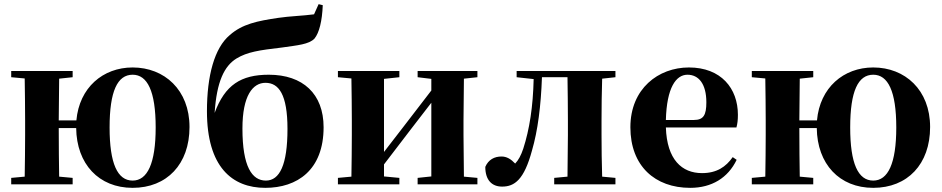

<svg xmlns="http://www.w3.org/2000/svg" viewBox="-20 -888 4536 925"><path d="M619 -18C546 -18 508 -100 508 -274C508 -449 546 -528 619 -528C690 -528 730 -449 730 -274C730 -100 690 -18 619 -18ZM619 17C784 17 893 -97 893 -276C893 -455 772 -563 619 -563C476 -563 362 -466 348 -308H263L265 -509L330 -516V-546H34V-516L99 -510C100 -451 101 -364 101 -308V-238C101 -182 100 -95 99 -37L34 -31V0H330V-31L265 -37C264 -95 263 -186 263 -271H347C349 -98 456 17 619 17Z M1261 -18C1194 -18 1148 -85 1148 -269C1148 -428 1198 -489 1259 -489C1323 -489 1365 -433 1365 -267C1365 -93 1327 -18 1261 -18ZM1258 17C1411 17 1539 -68 1539 -275C1539 -436 1439 -528 1275 -528C1141 -528 1064 -479 1014 -344C1024 -496 1061 -570 1119 -606C1172 -638 1228 -646 1338 -659C1414 -670 1468 -674 1495 -702C1518 -730 1532 -787 1535 -863L1515 -868L1493 -819C1442 -812 1374 -810 1321 -802C1219 -787 1147 -772 1087 -719C1013 -657 977 -523 977 -352C977 -84 1098 17 1258 17Z M1992 -516 2058 -508V-452L1925 -279L1830 -156V-508L1904 -516V-546H1608V-516L1673 -510C1674 -451 1675 -364 1675 -308V-238C1675 -182 1674 -95 1673 -37L1608 -31V0H1904V-31L1830 -38V-96L1957 -262L2058 -393V-38L1992 -31V0H2280V-31L2215 -37L2213 -238V-308L2215 -509L2280 -516V-546H1992Z M2713 0H2945V-31L2881 -37C2879 -95 2878 -182 2878 -238V-308C2878 -364 2879 -451 2881 -509L2945 -516V-546H2469V-516L2551 -507C2548 -374 2531 -265 2501 -172C2490 -139 2478 -117 2462 -100C2441 -122 2421 -134 2396 -134C2362 -134 2333 -119 2318 -84C2318 -20 2350 11 2399 11C2459 11 2505 -22 2543 -163C2571 -259 2586 -377 2591 -516H2714C2715 -458 2716 -367 2716 -308V-238L2714 -37L2650 -31V0Z M3305 17C3409 17 3487 -31 3529 -118L3510 -131C3477 -84 3433 -54 3362 -54C3265 -54 3193 -119 3188 -274H3528C3533 -293 3535 -310 3535 -335C3535 -462 3454 -563 3299 -563C3152 -563 3017 -461 3017 -275C3017 -88 3136 17 3305 17ZM3188 -310C3192 -466 3237 -528 3292 -528C3346 -528 3383 -484 3383 -395C3383 -333 3369 -310 3323 -310Z M4187 -18C4114 -18 4076 -100 4076 -274C4076 -449 4114 -528 4187 -528C4258 -528 4298 -449 4298 -274C4298 -100 4258 -18 4187 -18ZM4187 17C4352 17 4461 -97 4461 -276C4461 -455 4340 -563 4187 -563C4044 -563 3930 -466 3916 -308H3831L3833 -509L3898 -516V-546H3602V-516L3667 -510C3668 -451 3669 -364 3669 -308V-238C3669 -182 3668 -95 3667 -37L3602 -31V0H3898V-31L3833 -37C3832 -95 3831 -186 3831 -271H3915C3917 -98 4024 17 4187 17Z"/></svg>

Font: Noto Serif CJK HK Black
Style: Regular
Weight: 900
Designer: Ryoko NISHIZUKA 西塚涼子 (kana & ideographs); Frank Grießhammer (Latin, Greek & Cyrillic); Wenlong ZHANG 张文龙 (bopomofo); San
Foundry: Adobe
Version: Version 2.001;hotconv 1.1.0;makeotfexe 2.6.0